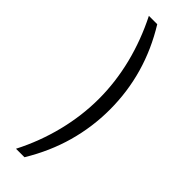

<svg xmlns="http://www.w3.org/2000/svg" viewBox="-278 -749 842 842"><g transform="rotate(45 143.5 -328.0)"><path d="M134.8 -118.2Q161.1 -223.6 161.1 -328.1Q161.1 -431.6 134.8 -537.1Q108.4 -641.6 58.6 -740.2H110.4Q228.5 -548.8 228.5 -328.1Q228.5 -220.7 199.7 -117.7Q170.9 -14.6 111.3 84H58.6Q108.4 -12.7 134.8 -118.2Z"/></g></svg>

Font: Dinish
Style: Regular
Weight: 400
Designer: Bert Driehuis
Foundry: Playbeing
Version: Version 3.006; git-39231f3c-release